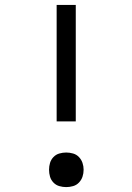

<svg xmlns="http://www.w3.org/2000/svg" viewBox="-20 -755 540 783"><path d="M211 -260V-735H289V-260ZM250 8Q236 8 222 4Q208 0 198 -10.5Q188 -21 184 -34.5Q180 -48 180 -63Q180 -77 184 -90.5Q188 -104 198 -114.5Q208 -125 222 -129Q236 -133 250 -133Q264 -133 278 -129Q292 -125 302 -114.5Q312 -104 316.5 -90.5Q321 -77 321 -63Q321 -48 316.5 -34.5Q312 -21 302 -10.5Q292 0 278 4Q264 8 250 8Z"/></svg>

Font: Iosevka Term SS14
Style: Regular
Weight: 400
Monospace: yes
Designer: Belleve Invis
Foundry: Belleve Invis
Version: Version 24.1.1; ttfautohint (v1.8.4)